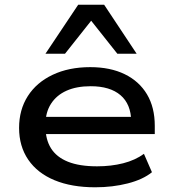

<svg xmlns="http://www.w3.org/2000/svg" viewBox="-20 -786 728 815"><path d="M384 9Q284 9 211.5 -21Q139 -51 100 -108Q61 -165 61 -243Q61 -320 98 -378Q135 -436 203.5 -468.5Q272 -501 363 -501Q448 -501 509.5 -471Q571 -441 604 -385.5Q637 -330 637 -252V-217H149V-290H560L537 -271Q536 -344 491.5 -382Q447 -420 365 -420Q305 -420 262.5 -401Q220 -382 196.5 -345.5Q173 -309 173 -258V-249Q173 -194 196.5 -156.5Q220 -119 268.5 -99.5Q317 -80 392 -80Q452 -80 503 -93Q554 -106 591 -133L625 -55Q587 -24 522.5 -7.5Q458 9 384 9ZM173 -558 312 -766H422L560 -558H478L367 -698L256 -558Z"/></svg>

Font: Nunito Sans 10pt Expanded SemiBold
Style: Regular
Weight: 600
Width: 7
Designer: Vernon Adams
Foundry: Vernon Adams
Version: Version 3.101;gftools[0.9.27]